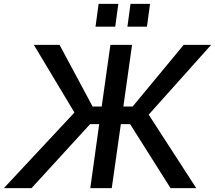

<svg xmlns="http://www.w3.org/2000/svg" viewBox="-113 -973 1112 993"><path d="M354 0H465L512 -331H560L769 0H902L656 -380L979 -741H837L573 -422H525L570 -741H458L413 -422H366L195 -741H62L272 -391L-93 0H50L353 -331H400ZM397 -953 381 -835H483L499 -953ZM562 -953 546 -835H647L663 -953Z"/></svg>

Font: Cheyenne Sans Medium
Style: Italic
Weight: 500
Italic angle: -8.13011°
Designer: The Public Sans project authors (U.S. Web Design System), Libre Franklin designed by Pablo Impallari and Rodrigo Fuenzal
Foundry: The Cheyenne Sans Project Authors
Version: Version 2.007